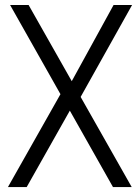

<svg xmlns="http://www.w3.org/2000/svg" viewBox="-20 -760 569 780"><path d="M12.2 0 225.6 -377.4 21 -739.7H96.2L271.5 -430.2L441.4 -739.7H516.6L307.6 -366.2L515.1 0H439L263.7 -310.5L88.4 0Z"/></svg>

Font: News Cycle
Style: Regular
Weight: 500
Version: Version 0.5.2